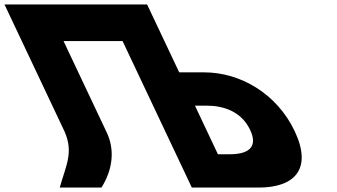

<svg xmlns="http://www.w3.org/2000/svg" viewBox="-219 -845 1518 865"><path d="M659.3 -369H712.3C786.3 -369 868.1 -344 907.8 -260C948 -175 889.8 -150 815.8 -150H762.8ZM259.6 -253 67.2 -660H333.2L645.2 0H645.8H833.2H946.8C1107.8 0 1189.5 -83 1108.7 -254C1028.3 -424 862.4 -519 701.4 -519H588.4L443.7 -825H443.2H255.7H255.2H-10.8H-198.8L71.6 -253C114 -157 77.5 -99 50.2 0H238.2C289.5 -82 299.9 -172 259.6 -253Z"/></svg>

Font: Hussar
Style: BdOpOblFive
Weight: 700
Foundry: Cannot Into Space Fonts
Version: Version 2.00